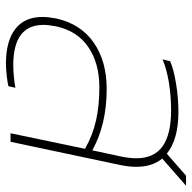

<svg xmlns="http://www.w3.org/2000/svg" viewBox="-20 -594 630 629"><g transform="rotate(90 294.5 -280.0)"><path d="M36 -105Q36 -123 41 -150Q59 -230 120 -272.5Q181 -315 272 -315Q388 -315 473 -268L493 -361Q499 -390 499 -412Q499 -470 460 -498Q421 -526 342 -526Q296 -526 252 -519Q208 -512 175 -498L181 -523Q209 -535 256 -542.5Q303 -550 347 -550Q437 -550 484 -512L556 -575H589L500 -497Q527 -464 527 -412Q527 -388 521 -359L445 0H417L468 -244Q424 -269 375.5 -280Q327 -291 267 -291Q188 -291 135 -255Q82 -219 67 -150Q62 -125 62 -108Q62 -9 194 -9Q211 -9 232.5 -11Q254 -13 268 -16L263 7Q250 10 228 12.5Q206 15 189 15Q115 15 75.5 -15.5Q36 -46 36 -105Z"/></g></svg>

Font: Prompt Thin
Style: Italic
Weight: 250
Italic angle: -12°
Designer: Katatrad Team
Foundry: CadsonDemak
Version: Version 1.001